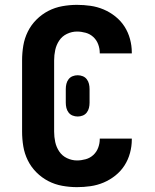

<svg xmlns="http://www.w3.org/2000/svg" viewBox="-20 -763 640 791"><path d="M297 8Q267 8 236.5 2.5Q206 -3 179 -17Q152 -31 130 -53Q108 -75 94.5 -102.5Q81 -130 76 -160Q71 -190 71 -221V-514Q71 -545 76 -575Q81 -605 94.5 -632.5Q108 -660 130 -682Q152 -704 179 -718Q206 -732 236.5 -737.5Q267 -743 297 -743Q325 -743 353 -739Q381 -735 407 -724Q433 -713 455.5 -695Q478 -677 493 -653.5Q508 -630 515.5 -602.5Q523 -575 523 -547V-543H391V-545Q391 -563 384.5 -580.5Q378 -598 364.5 -610.5Q351 -623 333 -628Q315 -633 297 -633Q276 -633 256 -623.5Q236 -614 224 -596Q212 -578 207.5 -557Q203 -536 203 -514V-221Q203 -199 207.5 -178Q212 -157 224 -139Q236 -121 256 -111.5Q276 -102 297 -102Q315 -102 333 -107Q351 -112 364.5 -124.5Q378 -137 384.5 -154.5Q391 -172 391 -190V-192H523V-188Q523 -160 515.5 -132.5Q508 -105 493 -81.5Q478 -58 455.5 -40Q433 -22 407 -11Q381 0 353 4Q325 8 297 8ZM300 -283Q289 -283 279 -287Q269 -291 262.5 -299.5Q256 -308 253.5 -318.5Q251 -329 251 -340V-396Q251 -407 253.5 -417.5Q256 -428 262.5 -436.5Q269 -445 279 -449Q289 -453 300 -453Q311 -453 321 -449Q331 -445 337.5 -436.5Q344 -428 346.5 -417.5Q349 -407 349 -396V-340Q349 -329 346.5 -318.5Q344 -308 337.5 -299.5Q331 -291 321 -287Q311 -283 300 -283Z"/></svg>

Font: Iosevka Extrabold Extended
Style: Regular
Weight: 800
Width: 7
Monospace: yes
Designer: Belleve Invis
Foundry: Belleve Invis
Version: Version 32.5.0; ttfautohint (v1.8.4)